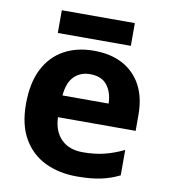

<svg xmlns="http://www.w3.org/2000/svg" viewBox="-81 -778 753 857"><g transform="rotate(10 295.5 -349.5)"><path d="M303 -556Q379 -556 433.5 -527Q488 -498 518 -443Q548 -388 548 -308V-236H196Q198 -173 233.5 -137Q269 -101 332 -101Q385 -101 428 -111.5Q471 -122 517 -144V-29Q477 -9 432.5 0.5Q388 10 325 10Q243 10 180 -20.5Q117 -51 81 -113Q45 -175 45 -269Q45 -365 77.5 -428.5Q110 -492 168 -524Q226 -556 303 -556ZM304 -450Q261 -450 232.5 -422Q204 -394 199 -335H408Q407 -385 382 -417.5Q357 -450 304 -450ZM461 -709V-606H130V-709Z"/></g></svg>

Font: Noto Sans Javanese
Style: Regular
Weight: 400
Designer: Monotype Design Team
Foundry: Monotype Imaging Inc.
Version: Version 2.004